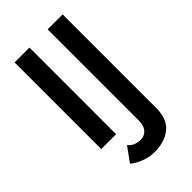

<svg xmlns="http://www.w3.org/2000/svg" viewBox="-277 -784 1097 1097"><g transform="rotate(-45 271.5 -236.0)"><path d="M198 88Q224 122 278 122Q304 122 324.5 101Q345 80 345 36V-700H466V58Q466 144 416 186Q366 228 282 228Q239 228 198 211.5Q157 195 135 175ZM78 -700H198V0H78Z"/></g></svg>

Font: Renner* Medium
Style: Medium
Weight: 500
Version: Version 003.000 ; ttfautohint (v0.97) -l 8 -r 50 -G 200 -x 1